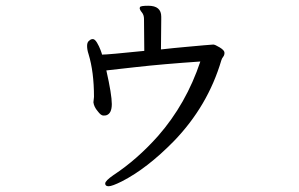

<svg xmlns="http://www.w3.org/2000/svg" viewBox="-20 -593 1040 668"><path d="M335 -403Q356 -403 482 -416L481 -527Q481 -541 473.5 -550Q466 -559 466 -565L467 -568Q468 -573 496 -573Q541 -573 541 -535V-524L540 -421Q584 -426 624 -429.5Q664 -433 690 -435.5Q716 -438 722 -438Q728 -438 744.5 -428Q761 -418 761 -409.5Q761 -401 756.5 -395.5Q752 -390 750 -383Q703 -224 585 -102Q492 -7 404 38Q370 55 358 55Q346 55 346 45.5Q346 36 375 16Q457 -38 530 -120Q628 -232 677 -379Q545 -370 452.5 -359.5Q360 -349 350 -348Q369 -264 369 -231Q369 -198 350 -192Q348 -191 339.5 -191Q331 -191 320 -206Q307 -221 305 -237L307 -256Q307 -343 288 -405Q283 -420 283 -433.5Q283 -447 291 -452Q296 -457 303 -457Q310 -457 317.5 -444.5Q325 -432 330 -418.5Q335 -405 335 -403Z"/></svg>

Font: LXGW Bright TC
Style: Regular
Weight: 400
Designer: Christian Thalmann (Catharsis Fonts)
Foundry: LXGW / Christian Thalmann (Catharsis Fonts) / Fontworks Inc.
Version: Version 5.501